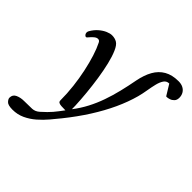

<svg xmlns="http://www.w3.org/2000/svg" viewBox="-236 -738 1115 1115"><g transform="rotate(45 322.0 -180.5)"><path d="M34.7 219.2Q-2.4 219.2 -14.6 206.1Q-26.9 192.9 -26.9 182.1Q-26.9 156.2 -4.2 146Q18.6 135.7 46.4 135.7Q87.4 135.7 111.8 134.5Q136.2 133.3 156.2 115.2Q174.8 98.6 187.7 85.7Q200.7 72.8 210.9 60.8Q221.2 48.8 231.4 35.4Q241.7 22 254.9 4.4Q234.4 4.4 220.7 3.4Q207 2.4 200.2 -1.7Q193.4 -5.9 193.4 -16.1Q193.4 -71.8 186.8 -128.7Q180.2 -185.5 168.9 -238Q157.7 -290.5 143.6 -335Q129.4 -379.4 113.8 -410.2Q110.4 -417.5 105.7 -420.4Q101.1 -423.3 95.7 -423.3Q83.5 -423.3 70.6 -411.6Q57.6 -399.9 50.8 -391.1Q43 -380.9 38.1 -380.9Q32.2 -380.9 27.1 -387.7Q22 -394.5 22 -402.3Q22 -408.7 25.4 -415.5Q41 -442.9 61.5 -460.4Q82 -478 102.5 -486.8Q123 -495.6 138.7 -495.6Q162.6 -495.6 179.9 -485.1Q197.3 -474.6 211.4 -441.9Q225.6 -409.7 236.8 -363Q248 -316.4 256.1 -262.7Q264.2 -209 269.3 -155.5Q274.4 -102.1 276.4 -56.2Q276.4 -48.8 276.6 -41.5Q276.9 -34.2 276.9 -26.9Q308.1 -67.4 331.3 -111.8Q354.5 -156.2 371.3 -204.3Q388.2 -252.4 400.6 -303.7Q413.1 -355 423.3 -409.7Q433.6 -462.9 455.1 -501Q476.6 -539.1 512.2 -559.6Q547.9 -580.1 600.1 -580.1Q622.6 -580.1 638.4 -571.8Q654.3 -563.5 662.8 -548.8Q671.4 -534.2 671.4 -515.1Q671.4 -496.1 661.1 -485.4Q650.9 -474.6 637.9 -470.5Q625 -466.3 616.2 -466.3Q610.8 -466.3 610.8 -467.8L571.3 -532.2Q550.3 -532.2 538.6 -515.4Q526.9 -498.5 520.3 -471.7Q513.7 -444.8 508.5 -413.3Q503.4 -381.8 495.6 -352.5Q478.5 -289.6 447.8 -222.9Q417 -156.2 373.3 -87.4Q329.6 -18.6 273.4 51.3Q252.9 76.7 228.3 106Q203.6 135.3 174.3 160.9Q145 186.5 110.1 202.9Q75.2 219.2 34.7 219.2Z"/></g></svg>

Font: Gelasio
Style: Italic
Weight: 400
Italic angle: -8.5°
Designer: Eben Sorkin
Foundry: Eben Sorkin
Version: Version 1.008